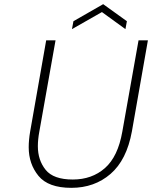

<svg xmlns="http://www.w3.org/2000/svg" viewBox="-20 -896 731 923"><path d="M470 -838 326 -756 333 -794 476 -876 590 -794 583 -756ZM247 -702 169 -263Q162 -225 162 -193Q162 -126 199.5 -79.5Q237 -33 330 -33Q422 -33 484.5 -88Q547 -143 568 -263L646 -702H691L614 -264Q589 -127 511.5 -60Q434 7 323 7Q212 7 165 -50.5Q118 -108 118 -188Q118 -223 125 -264L202 -702Z"/></svg>

Font: Fz Poppins ExtLt
Style: Italic
Weight: 200
Italic angle: -10°
Designer: Ninad Kale (Devanagari), Jonny Pinhorn (Latin)
Foundry: Indian Type Foundry
Version: Vit hóa bi Vntype.Com & FontZin.Com